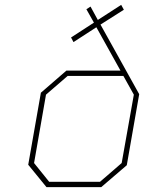

<svg xmlns="http://www.w3.org/2000/svg" viewBox="-20 -769 605 789"><path d="M171 0 96 -92 148 -388 253 -479H475L376 -657L282 -596L272 -615L366 -676L335 -731L352 -742L382 -687L478 -749L489 -729L393 -668L552 -382L501 -90L396 0ZM182 -22H391L480 -99L530 -380L487 -457H258L169 -380L120 -99Z"/></svg>

Font: Tomorrow Thin
Style: Italic
Weight: 250
Italic angle: -10°
Designer: Tony de Marco, Monica Rizzolli
Foundry: Just in Type
Version: Version 2.002